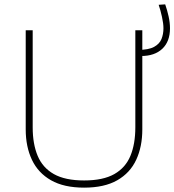

<svg xmlns="http://www.w3.org/2000/svg" viewBox="-20 -852 800 881"><path d="M366 9Q273.5 9 214.2 -24.8Q155 -58.5 126.5 -118.8Q98 -179 98 -258V-713H130V-267Q130 -191.5 152.8 -137Q175.5 -82.5 227.2 -53.2Q279 -24 366 -24Q453 -24 504.5 -53.2Q556 -82.5 578.5 -137Q601 -191.5 601 -268V-713H633V-258Q633 -179 605 -118.8Q577 -58.5 518 -24.8Q459 9 366 9ZM628 -595 613 -623Q662 -623 687.2 -637Q712.5 -651 721.2 -673.5Q730 -696 730 -722Q730 -744 723.2 -774.8Q716.5 -805.5 708 -830L738 -832Q747 -806.5 753.5 -777.5Q760 -748.5 760 -722Q760 -661.5 724.8 -628.2Q689.5 -595 628 -595Z"/></svg>

Font: Heraclito Thin
Style: Regular
Weight: 100
Designer: Kostas Bartsokas (font) & Cristiano Sobral (main changes)
Foundry: Kostas Bartsokas (font) & Cristiano Sobral (main changes)
Version: Version 1.00;July 8, 2020;FontCreator 13.0.0.2655 64-bit